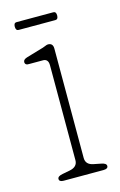

<svg xmlns="http://www.w3.org/2000/svg" viewBox="-89 -564 380 606"><g transform="rotate(-15 101.5 -261.0)"><path d="M122 -410.5V-53Q122 -30.5 148 -26L170.5 -21.5Q187.5 -18.5 187.5 -9.5Q187.5 0 172.5 0H42.5Q28 0 28 -9.5Q28 -18.5 45 -21.5L68.5 -26Q95 -31 95 -53V-363Q95 -385 76 -384H33.5Q19 -383 19 -394Q19 -402.5 33 -406.5L80.5 -420.5Q87 -422 94.5 -425.2Q102 -428.5 105.5 -428.5Q122 -428.5 122 -410.5ZM19.1 -509.5Q19.1 -522 28.3 -522H148.4Q157.6 -522 157.6 -509.5Q157.6 -496.5 148.4 -496.5H28.3Q19.1 -496.5 19.1 -509.5Z"/></g></svg>

Font: Fraunces 144pt SuperSoft Thin
Style: Regular
Weight: 100
Version: Version 1.000;[0bf87f6ff]